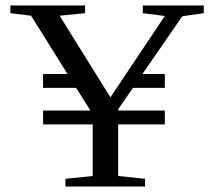

<svg xmlns="http://www.w3.org/2000/svg" viewBox="-20 -683 788 703"><path d="M219.7 0V-28.3L319.3 -38.6V-227.5H137.7V-278.3H311L258.8 -361.3H137.7V-412.1H227.1L93.8 -625.5L18.1 -634.8V-663.1H291.5V-634.8L198.2 -625.5L384.3 -326.7L583.5 -624.5L502.9 -634.8V-663.1H726.1V-634.8L647.5 -623.5L501.5 -412.1H583.5V-361.3H466.8L412.6 -282.7V-278.3H583.5V-227.5H412.6V-38.6L511.2 -28.3V0Z"/></svg>

Font: Elstob 10pt
Style: Regular
Weight: 400
Designer: Peter S. Baker
Version: Version 1.015